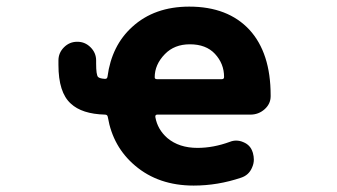

<svg xmlns="http://www.w3.org/2000/svg" viewBox="-20 -580 1040 592"><path d="M577.1 -7.8Q468.8 -7.8 396.5 -69.3Q328.1 -127 312.5 -218.8Q311.5 -226.6 303.7 -226.6Q232.4 -228.5 198.2 -260.7Q160.2 -294.9 160.2 -379.9V-393.6Q160.2 -417 177.2 -434.1Q194.3 -451.2 217.8 -451.2H218.8Q242.2 -451.2 259.3 -434.1Q276.4 -417 276.4 -393.6V-383.8Q276.4 -349.6 282.2 -342.8Q287.1 -337.9 302.7 -336.9Q310.5 -335.9 311.5 -343.8Q324.2 -439.5 387.7 -497.1Q456.1 -559.6 563.5 -559.6Q682.6 -559.6 749 -488.3Q814.5 -417 814.5 -286.1Q814.5 -285.2 814.5 -283.2Q814.5 -259.8 795.9 -243.2Q777.3 -226.6 752 -226.6H464.8Q458 -226.6 459 -218.8Q465.8 -180.7 496.1 -154.3Q532.2 -124 588.9 -124Q637.7 -124 688.5 -142.6Q698.2 -146.5 708 -146.5Q719.7 -146.5 730.5 -141.6Q752 -132.8 758.8 -111.3L759.8 -108.4Q762.7 -97.7 762.7 -87.9Q762.7 -75.2 756.8 -62.5Q747.1 -40 723.6 -32.2Q651.4 -7.8 577.1 -7.8ZM664.1 -335.9Q670.9 -335.9 670.9 -342.8Q670.9 -383.8 642.6 -414.1Q615.2 -443.4 565.4 -443.4Q517.6 -443.4 488.3 -413.1Q457 -380.9 457 -341.8Q457 -335.9 463.9 -335.9Z"/></svg>

Font: Rounded Mgen+ 2m bold
Style: Bold
Weight: 700
Designer: [Source Han Sans]
Ryoko NISHIZUKA  (kana & ideographs); Paul D. Hunt (Latin, Greek & Cyrillic); Wenlong ZHANG  (bopomofo
Version: Version 1.059.20150602